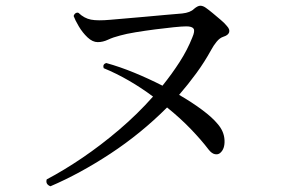

<svg xmlns="http://www.w3.org/2000/svg" viewBox="-20 -654 1040 670"><path d="M156 -4Q138 -11 143 -28Q202 -59 267 -103Q332 -147 396 -201.5Q460 -256 514 -317Q474 -347 430 -372.5Q386 -398 342 -416Q337 -430 351 -434Q398 -421 448 -400.5Q498 -380 547 -355Q580 -396 607 -438Q634 -480 651 -523Q661 -546 655.5 -554Q650 -562 630 -562Q616 -562 586.5 -559Q557 -556 522 -551.5Q487 -547 453.5 -541.5Q420 -536 399 -530Q375 -524 357 -515.5Q339 -507 321 -507Q303 -507 285.5 -523.5Q268 -540 255 -562Q242 -584 237 -598Q239 -605 244 -608Q249 -611 254 -609Q274 -590 297.5 -585.5Q321 -581 365 -585Q385 -587 417 -589.5Q449 -592 486 -595.5Q523 -599 557.5 -602Q592 -605 616 -607Q644 -610 657 -623Q670 -634 679 -634Q688 -634 698 -627Q708 -620 722.5 -608Q737 -596 751 -584Q765 -572 772 -563Q783 -551 779.5 -541Q776 -531 760 -526Q747 -522 736 -508.5Q725 -495 717 -480Q694 -438 665.5 -399Q637 -360 605 -323Q650 -297 685.5 -270.5Q721 -244 739 -222Q762 -196 763.5 -165Q765 -134 748 -120Q741 -114 730 -116Q719 -118 708 -132Q683 -165 646 -203.5Q609 -242 563 -279Q472 -188 365.5 -118Q259 -48 156 -4Z"/></svg>

Font: Zen Old Mincho
Style: Regular
Weight: 400
Designer: Yoshimichi Ohira
Foundry: Positype
Version: Version 1.001